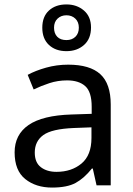

<svg xmlns="http://www.w3.org/2000/svg" viewBox="-20 -837 601 867"><path d="M288 -545Q386 -545 433 -502Q480 -459 480 -365V0H416L399 -76H395Q360 -32 321.5 -11Q283 10 215 10Q142 10 94 -28.5Q46 -67 46 -149Q46 -229 109 -272.5Q172 -316 303 -320L394 -323V-355Q394 -422 365 -448Q336 -474 283 -474Q241 -474 203 -461.5Q165 -449 132 -433L105 -499Q140 -518 188 -531.5Q236 -545 288 -545ZM314 -259Q214 -255 175.5 -227Q137 -199 137 -148Q137 -103 164.5 -82Q192 -61 235 -61Q303 -61 348 -98.5Q393 -136 393 -214V-262ZM280 -606Q231 -606 201 -634Q171 -662 171 -712Q171 -762 201 -789.5Q231 -817 280 -817Q327 -817 359 -789.5Q391 -762 391 -713Q391 -662 359.5 -634Q328 -606 280 -606ZM280 -656Q305 -656 320.5 -671Q336 -686 336 -712Q336 -738 320 -753Q304 -768 280 -768Q256 -768 240 -753Q224 -738 224 -712Q224 -686 238.5 -671Q253 -656 280 -656Z"/></svg>

Font: Noto Sans Hanifi Rohingya
Style: Regular
Weight: 400
Designer: Monotype Design Team and DaltonMaag
Foundry: Google LLC
Version: Version 2.101